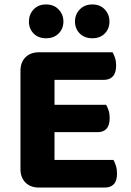

<svg xmlns="http://www.w3.org/2000/svg" viewBox="-20 -841 587 863"><path d="M155 2Q117 2 94.5 -20.5Q72 -43 72 -81V-523Q72 -561 94.5 -583.5Q117 -606 155 -606H486Q492 -596 497 -581Q502 -566 502 -547Q502 -514 487.5 -498Q473 -482 447 -482H225V-370H457Q463 -360 468 -345Q473 -330 473 -311Q473 -278 459 -262.5Q445 -247 419 -247H225V-122H490Q496 -112 501 -96Q506 -80 506 -61Q506 -28 491.5 -13Q477 2 452 2ZM265 -744Q265 -712 243.5 -690.5Q222 -669 187 -669Q152 -669 131 -690.5Q110 -712 110 -744Q110 -776 131 -798.5Q152 -821 187 -821Q222 -821 243.5 -798.5Q265 -776 265 -744ZM472 -744Q472 -712 451 -690.5Q430 -669 395 -669Q360 -669 338.5 -690.5Q317 -712 317 -744Q317 -776 338.5 -798.5Q360 -821 395 -821Q430 -821 451 -798.5Q472 -776 472 -744Z"/></svg>

Font: Baloo Paaji 2
Style: Bold
Weight: 700
Designer: Shuchita Grover, Noopur Datye and Ek Type
Foundry: Ek Type
Version: Version 1.640;hotconv 1.0.111;makeotfexe 2.5.65597; ttfautoh